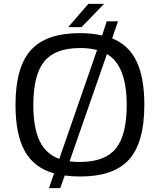

<svg xmlns="http://www.w3.org/2000/svg" viewBox="-20 -892 825 991"><path d="M507 -709 531 -782H589L559 -694Q645 -659 685 -575Q725 -491 725 -351Q725 -157 646.5 -69Q568 19 393 19Q356 19 314 14L291 79H233L259 3Q156 -26 108 -112Q60 -198 60 -351Q60 -545 139 -633Q218 -721 393 -721Q456 -721 507 -709ZM481 -634Q444 -644 393 -644Q265 -644 208.5 -575Q152 -506 152 -350Q152 -232 184.5 -164.5Q217 -97 286 -72ZM339 -59Q364 -56 393 -56Q521 -56 577.5 -125Q634 -194 634 -350Q634 -554 532 -613ZM332 -752 436 -872H517L401 -752Z"/></svg>

Font: Fivo Sans Modern
Style: Regular
Weight: 400
Designer: Alexander Slobzheninov
Foundry: Alexander Slobzheninov
Version: 1.0